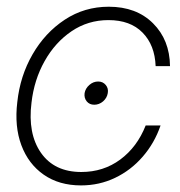

<svg xmlns="http://www.w3.org/2000/svg" viewBox="-20 -545 539 574"><path d="M222.2 9.3Q156.7 9.3 110.8 -22.7Q64.9 -54.7 43.9 -110.8Q22.9 -167 31.7 -239.7Q40 -317.9 77.4 -382.6Q114.7 -447.3 173.6 -486.1Q232.4 -524.9 305.2 -524.9Q387.7 -524.9 437.5 -475.3Q487.3 -425.8 488.3 -347.2H445.3Q442.9 -410.2 406.2 -447.5Q369.6 -484.9 304.2 -484.9Q243.2 -484.9 194.1 -451.7Q145 -418.5 113.5 -362.5Q82 -306.6 74.2 -238.3Q62.5 -145.5 102.5 -88.1Q142.6 -30.8 223.1 -30.8Q289.1 -30.8 339.6 -68.1Q390.1 -105.5 415.5 -169.9H460Q441.9 -117.2 406.7 -76.7Q371.6 -36.1 324.2 -13.4Q276.9 9.3 222.2 9.3ZM261.7 -231.9Q247.6 -231.9 239.3 -241.9Q231 -252 232.9 -266.6Q235.4 -280.8 247.1 -291Q258.8 -301.3 273.4 -301.3Q287.6 -301.3 296.1 -291Q304.7 -280.8 302.2 -266.6Q299.8 -252 288.1 -241.9Q276.4 -231.9 261.7 -231.9Z"/></svg>

Font: Inter Display ExtraLight
Style: Italic
Weight: 200
Italic angle: -9.39999°
Designer: Rasmus Andersson
Foundry: rsms
Version: Version 4.000;git-a52131595